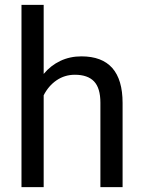

<svg xmlns="http://www.w3.org/2000/svg" viewBox="-20 -770 591 790"><path d="M484.4 -346.2V0H393.1V-347.2Q393.1 -407.7 366.9 -435.1Q340.8 -462.4 288.1 -462.4Q246.1 -462.4 212.6 -439.5Q179.2 -416.5 159.7 -377.9V0H68.4V-750H159.7V-465.8Q188.5 -500.5 228 -519.3Q267.6 -538.1 314.9 -538.1Q484.4 -538.1 484.4 -346.2Z"/></svg>

Font: Heebo
Style: Regular
Weight: 400
Designer: Oded Ezer
Foundry: Meir Sadan
Version: Version 2.001; ttfautohint (v1.5.14-ce02) -l 8 -r 50 -G 200 